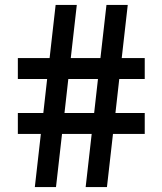

<svg xmlns="http://www.w3.org/2000/svg" viewBox="-20 -760 660 780"><path d="M568 -439H464.5L449 -301H568V-216H439L414.5 0H328L352.5 -216H232L207.5 0H121.5L146 -216H52.5V-301H156L171.5 -439H52.5V-524H181.5L206 -740H292L267.5 -524H388L412.5 -740H499L474.5 -524H568ZM362.5 -301 378 -439H257.5L242 -301Z"/></svg>

Font: Encode Sans Semi Expanded Medium
Style: Regular
Weight: 500
Width: 6
Designer: Multiple Designers
Foundry: Impallari Type
Version: Version 2.000